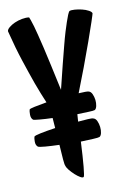

<svg xmlns="http://www.w3.org/2000/svg" viewBox="-76 -757 478 727"><g transform="rotate(-10 163.5 -393.5)"><path d="M271.5 -320.3Q266.6 -318.4 248 -317.9Q229.5 -317.4 204.1 -316.4Q203.1 -308.6 203.1 -302.2Q203.1 -295.9 202.1 -288.1Q224.6 -290 240.2 -291Q255.9 -292 260.7 -290Q269.5 -288.1 274.4 -277.3Q279.3 -266.6 280.8 -253.9Q282.2 -241.2 279.8 -230.5Q277.3 -219.7 271.5 -216.8Q266.6 -214.8 246.6 -213.9Q226.6 -212.9 199.2 -211.9Q196.3 -152.3 192.9 -116.2Q189.5 -80.1 186.5 -78.1Q182.6 -75.2 173.3 -80.6Q164.1 -85.9 153.8 -95.2Q143.6 -104.5 135.3 -114.7Q127 -125 125 -132.8Q123 -135.7 121.1 -157.2Q119.1 -178.7 117.2 -213.9Q85.9 -214.8 62.5 -216.8Q39.1 -218.8 35.2 -221.7Q27.3 -228.5 27.3 -241.7Q27.3 -254.9 29.3 -260.7Q31.2 -264.6 55.2 -269.5Q79.1 -274.4 112.3 -279.3Q110.4 -298.8 109.4 -318.4Q81.1 -319.3 59.6 -321.3Q38.1 -323.2 35.2 -325.2Q27.3 -332 27.3 -345.7Q27.3 -359.4 29.3 -365.2Q31.2 -368.2 49.8 -372.1Q68.4 -376 96.7 -380.9Q82 -415 65.4 -460Q51.8 -498 34.2 -551.3Q16.6 -604.5 0 -670.9Q0 -677.7 9.3 -685.5Q18.6 -693.4 31.7 -699.2Q44.9 -705.1 60.5 -708Q76.2 -710.9 87.9 -709Q90.8 -704.1 100.6 -671.9Q104.5 -658.2 109.9 -636.7Q115.2 -615.2 122.6 -584.5Q129.9 -553.7 138.7 -512.7Q147.5 -471.7 159.2 -418Q171.9 -470.7 182.1 -510.7Q192.4 -550.8 200.2 -581.1Q208 -611.3 214.4 -632.3Q220.7 -653.3 225.6 -667Q236.3 -699.2 242.2 -706.1Q248 -709 262.2 -708Q276.4 -707 290.5 -703.6Q304.7 -700.2 315.4 -694.3Q326.2 -688.5 327.1 -682.6Q327.1 -680.7 317.4 -651.4Q307.6 -622.1 292.5 -579.6Q277.3 -537.1 258.8 -487.3Q240.2 -437.5 222.7 -393.6Q253.9 -395.5 260.7 -393.6Q269.5 -391.6 274.4 -380.9Q279.3 -370.1 280.8 -357.9Q282.2 -345.7 279.8 -334.5Q277.3 -323.2 271.5 -320.3Z"/></g></svg>

Font: Jolly Lodger
Style: Regular
Weight: 400
Designer: Stuart Sandler
Foundry: Font Diner, Inc
Version: Version 1.000